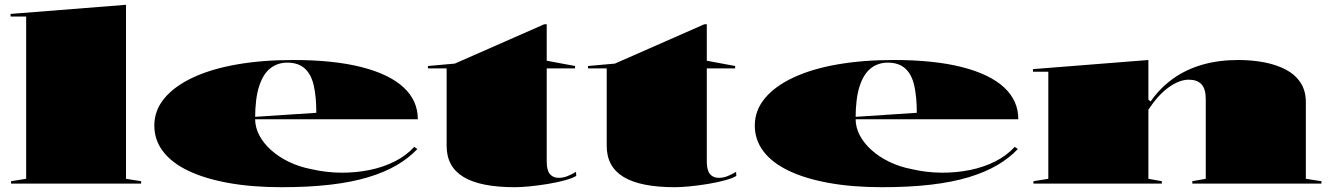

<svg xmlns="http://www.w3.org/2000/svg" viewBox="-20 -765 5544 800"><path d="M505 -20 568 -10V0H26V-10L89 -20V-696H24V-707L505 -745Z M1202 -515Q1370 -515 1486 -485.5Q1602 -456 1661.5 -401Q1721 -346 1721 -268H1040V-278L1298 -295Q1298 -361 1287.5 -408Q1277 -455 1250 -479.5Q1223 -504 1177 -504Q1137 -504 1107 -481Q1077 -458 1060 -406.5Q1043 -355 1043 -270Q1043 -235 1060 -202Q1077 -169 1108.5 -140.5Q1140 -112 1183 -91Q1226 -70 1278 -60Q1339 -46 1400.5 -45.5Q1462 -45 1519 -56.5Q1576 -68 1624 -92Q1672 -116 1706 -153L1719 -144Q1683 -106 1632.5 -76.5Q1582 -47 1514 -26.5Q1446 -6 1356.5 4.5Q1267 15 1153 15Q1029 15 930.5 -3Q832 -21 763.5 -54Q695 -87 659 -134.5Q623 -182 623 -242Q623 -305 665 -355.5Q707 -406 784 -442Q861 -478 967 -496.5Q1073 -515 1202 -515Z M2125 15Q1982 15 1911.5 -27.5Q1841 -70 1841 -157V-480H1763V-490L1875 -500L2248 -664H2258V-512L2376 -490V-480H2258V-92Q2258 -56 2271 -40Q2284 -24 2308 -24Q2326 -24 2344 -31Q2362 -38 2380 -49L2381 -32Q2367 -23 2334.5 -14Q2302 -5 2262.5 1.5Q2223 8 2186.5 11.5Q2150 15 2125 15Z M2792 15Q2649 15 2578.5 -27.5Q2508 -70 2508 -157V-480H2430V-490L2542 -500L2915 -664H2925V-512L3043 -490V-480H2925V-92Q2925 -56 2938 -40Q2951 -24 2975 -24Q2993 -24 3011 -31Q3029 -38 3047 -49L3048 -32Q3034 -23 3001.5 -14Q2969 -5 2929.5 1.5Q2890 8 2853.5 11.5Q2817 15 2792 15Z M3704 -515Q3872 -515 3988 -485.5Q4104 -456 4163.5 -401Q4223 -346 4223 -268H3542V-278L3800 -295Q3800 -361 3789.5 -408Q3779 -455 3752 -479.5Q3725 -504 3679 -504Q3639 -504 3609 -481Q3579 -458 3562 -406.5Q3545 -355 3545 -270Q3545 -235 3562 -202Q3579 -169 3610.5 -140.5Q3642 -112 3685 -91Q3728 -70 3780 -60Q3841 -46 3902.5 -45.5Q3964 -45 4021 -56.5Q4078 -68 4126 -92Q4174 -116 4208 -153L4221 -144Q4185 -106 4134.5 -76.5Q4084 -47 4016 -26.5Q3948 -6 3858.5 4.5Q3769 15 3655 15Q3531 15 3432.5 -3Q3334 -21 3265.5 -54Q3197 -87 3161 -134.5Q3125 -182 3125 -242Q3125 -305 3167 -355.5Q3209 -406 3286 -442Q3363 -478 3469 -496.5Q3575 -515 3704 -515Z M5486 -10V0H4948V-10L5004 -20V-352Q5004 -395 4986 -414Q4968 -433 4933 -433Q4913 -433 4891.5 -424.5Q4870 -416 4848 -400Q4826 -384 4805 -360.5Q4784 -337 4765 -308V-20L4821 -10V0H4286V-10L4348 -20V-466H4284V-477L4765 -515V-350L4774 -342Q4814 -399 4868 -437.5Q4922 -476 4990 -495.5Q5058 -515 5139 -515Q5198 -515 5249 -505Q5300 -495 5338.5 -474.5Q5377 -454 5399 -420.5Q5421 -387 5421 -340V-20Z"/></svg>

Font: Kalnia Expanded SemiBold
Style: Regular
Weight: 600
Width: 7
Designer: Frida Medrano
Foundry: Frida Medrano
Version: Version 1.105